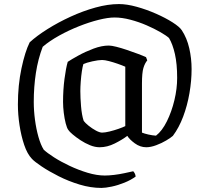

<svg xmlns="http://www.w3.org/2000/svg" viewBox="-20 -724 1018 944"><path d="M479 200Q426 200 371.5 183.5Q317 167 268.5 142.5Q220 118 185 94.5Q150 71 137 57Q114 33 99 -11.5Q84 -56 76 -108.5Q68 -161 68 -210Q68 -305 85.5 -387.5Q103 -470 126 -516Q161 -548 213.5 -581Q266 -614 327 -642Q388 -670 449.5 -687Q511 -704 565 -704Q604 -704 652.5 -690.5Q701 -677 747.5 -656.5Q794 -636 828.5 -614Q863 -592 874 -575Q899 -537 910.5 -487Q922 -437 922 -384Q922 -327 911.5 -266Q901 -205 880.5 -150.5Q860 -96 830 -56Q820 -47 797.5 -33.5Q775 -20 748 -10Q721 0 699 0Q669 0 642.5 -19.5Q616 -39 606 -56Q581 -37 544 -18.5Q507 0 470 0Q447 0 422.5 -10Q398 -20 376 -34.5Q354 -49 337.5 -63Q321 -77 316 -85Q309 -94 303 -117.5Q297 -141 293.5 -169.5Q290 -198 290 -223Q290 -282 297 -335.5Q304 -389 313 -420Q331 -432 365.5 -451Q400 -470 440 -485Q480 -500 515 -500Q528 -500 552 -494Q576 -488 604 -478.5Q632 -469 657.5 -459.5Q683 -450 698 -443L704 -427Q692 -413 685 -389.5Q678 -366 678 -313V-72Q690 -67 710 -62.5Q730 -58 747 -57Q777 -80 800.5 -127.5Q824 -175 837.5 -231.5Q851 -288 851 -341Q851 -410 840 -458.5Q829 -507 811 -537Q798 -549 768.5 -566Q739 -583 701 -599.5Q663 -616 621.5 -627Q580 -638 543 -638Q511 -638 465 -626.5Q419 -615 368.5 -595Q318 -575 271 -549Q224 -523 190 -494Q167 -434 156.5 -365.5Q146 -297 146 -223Q146 -180 152 -135Q158 -90 169 -51Q180 -12 195 12Q212 28 245.5 49.5Q279 71 322.5 91.5Q366 112 411 125.5Q456 139 495 139Q515 139 540.5 136Q566 133 591.5 127.5Q617 122 635 118Q639 122 642.5 128.5Q646 135 647 144Q624 161 592 174Q560 187 529 193.5Q498 200 479 200ZM482 -72Q496 -72 518.5 -77.5Q541 -83 562.5 -90.5Q584 -98 596 -104V-396Q580 -403 558.5 -410.5Q537 -418 516 -423.5Q495 -429 482 -429Q464 -429 434.5 -422.5Q405 -416 390 -409Q386 -397 382.5 -373.5Q379 -350 377 -323Q375 -296 375 -276Q375 -243 378.5 -201Q382 -159 391 -131Q398 -120 415.5 -106Q433 -92 451.5 -82Q470 -72 482 -72Z"/></svg>

Font: Texturina
Style: Regular
Weight: 400
Designer: Guillermo Torres Carreño
Foundry: Omnibus-Type
Version: Version 1.002; ttfautohint (v1.8.3)